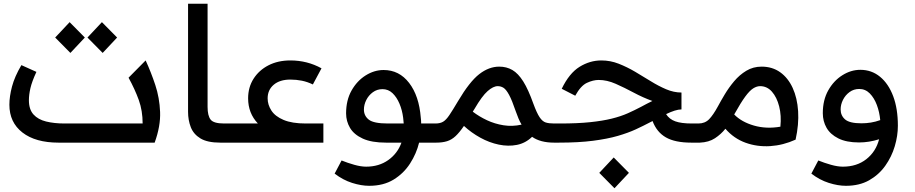

<svg xmlns="http://www.w3.org/2000/svg" viewBox="-20 -760 4874 1023"><path d="M292 0Q169 0 99.5 -54Q30 -108 30 -202Q30 -246 44 -299Q58 -352 94 -413L174 -377Q150 -325 142 -290Q134 -255 134 -226Q134 -177 158.5 -150Q183 -123 226 -112.5Q269 -102 324 -102H740Q740 -170 719.5 -227Q699 -284 665 -346L756 -438Q785 -375 807.5 -307Q830 -239 833 -163.5Q836 -88 804 0ZM355 -478 274 -560 351 -642 432 -560ZM527 -478 446 -560 523 -642 604 -560Z M1154 0Q1085 0 1048 -22.5Q1011 -45 996.5 -82.5Q982 -120 982 -164V-740H1086V-190Q1086 -144 1102 -123Q1118 -102 1174 -102H1212V0Z M1212 -102H1354Q1302 -157 1302 -236Q1302 -295 1331 -340.5Q1360 -386 1410.5 -412Q1461 -438 1527 -438Q1617 -438 1693 -396L1647 -310Q1618 -324 1588.5 -330Q1559 -336 1527 -336Q1471 -336 1438.5 -308.5Q1406 -281 1406 -236Q1406 -202 1426 -171Q1446 -140 1491 -121Q1536 -102 1609 -102H1703V0H1212Q1182 0 1182 -53Q1182 -102 1212 -102Z M1947 230Q1905 230 1856 214.5Q1807 199 1763 165L1800 95Q1832 108 1867.5 118Q1903 128 1931 128Q1999 128 2048.5 93Q2098 58 2119 0H2037Q1960 0 1913 -21.5Q1866 -43 1845 -78.5Q1824 -114 1824 -156Q1824 -226 1853 -277.5Q1882 -329 1928 -358Q1974 -387 2024 -387Q2107 -387 2160 -318Q2213 -249 2222 -133Q2223 -126 2223.5 -118Q2224 -110 2224 -102H2294V0H2213Q2199 58 2165 111Q2131 164 2077 197Q2023 230 1947 230ZM2047 -102H2131Q2130 -110 2129.5 -118Q2129 -126 2128 -133Q2123 -173 2108.5 -207.5Q2094 -242 2071.5 -263.5Q2049 -285 2018 -285Q1989 -285 1966.5 -268.5Q1944 -252 1931.5 -227Q1919 -202 1919 -176Q1919 -143 1945 -122.5Q1971 -102 2047 -102Z M2294 -102H2300Q2325 -102 2341 -111.5Q2357 -121 2374.5 -147Q2392 -173 2421 -222Q2482 -325 2533.5 -365Q2585 -405 2640 -405Q2679 -405 2710 -387Q2741 -369 2768 -326Q2795 -283 2822 -207Q2840 -158 2855 -135.5Q2870 -113 2887.5 -107.5Q2905 -102 2932 -102H2934V0H2932Q2859 0 2815 -31Q2780 3 2734 12Q2688 21 2637.5 10.5Q2587 0 2539 -26.5Q2491 -53 2452 -89Q2428 -54 2407 -34.5Q2386 -15 2361.5 -7.5Q2337 0 2304 0H2294Q2264 0 2264 -53Q2264 -102 2294 -102ZM2509 -181Q2504 -172 2499 -165Q2533 -139 2574.5 -119.5Q2616 -100 2663 -92.5Q2710 -85 2759 -96Q2750 -111 2742.5 -129Q2735 -147 2728 -167Q2708 -226 2692.5 -254.5Q2677 -283 2663 -292Q2649 -301 2632 -301Q2608 -301 2578 -274.5Q2548 -248 2509 -181Z M2934 -102H2963Q3057 -102 3124 -109Q3191 -116 3239.5 -128Q3288 -140 3325 -156.5Q3362 -173 3396 -191Q3411 -199 3426 -207Q3441 -215 3456 -222Q3406 -240 3356.5 -266.5Q3307 -293 3260.5 -313.5Q3214 -334 3170 -334Q3140 -334 3107 -318.5Q3074 -303 3045 -250L2973 -287Q3013 -370 3068 -404Q3123 -438 3184 -438Q3232 -438 3276.5 -420.5Q3321 -403 3363.5 -378Q3406 -353 3447 -327.5Q3488 -302 3529 -284.5Q3570 -267 3611 -267V-177Q3595 -177 3574.5 -170.5Q3554 -164 3529 -152Q3546 -125 3578 -113.5Q3610 -102 3666 -102H3699V0H3663Q3577 0 3528 -28Q3479 -56 3457 -115Q3451 -112 3443 -108Q3409 -90 3368 -71Q3327 -52 3272 -36Q3217 -20 3140 -10Q3063 0 2957 0H2934Q2904 0 2904 -53Q2904 -102 2934 -102ZM3254 243 3173 161 3250 79 3331 161Z M3699 -102H3701Q3736 -102 3758 -124.5Q3780 -147 3805 -193Q3820 -221 3841.5 -257Q3863 -293 3891.5 -327Q3920 -361 3956.5 -383Q3993 -405 4038 -405Q4095 -405 4137 -375Q4179 -345 4203.5 -291.5Q4228 -238 4232.5 -167.5Q4237 -97 4219 -16Q4153 14 4084 18.5Q4015 23 3952.5 0.5Q3890 -22 3845 -74Q3822 -45 3789.5 -23.5Q3757 -2 3709 0H3699Q3669 0 3669 -53Q3669 -102 3699 -102ZM3893 -152 3892 -150Q3931 -110 3997 -91Q4063 -72 4138 -85Q4144 -144 4131.5 -193Q4119 -242 4093 -271.5Q4067 -301 4030 -301Q4012 -301 3993 -289Q3974 -277 3950.5 -245Q3927 -213 3893 -152Z M4564 -388Q4624 -388 4669 -351Q4714 -314 4739 -247.5Q4764 -181 4764 -90Q4764 -37 4747.5 19Q4731 75 4697 123Q4663 171 4611 200.5Q4559 230 4487 230Q4445 230 4396 214.5Q4347 199 4303 165L4340 95Q4372 108 4407.5 118Q4443 128 4471 128Q4545 128 4596 88Q4647 48 4664 -18Q4610 -1 4557 -1Q4490 -1 4447 -22.5Q4404 -44 4384 -79Q4364 -114 4364 -157Q4364 -227 4393 -278.5Q4422 -330 4468 -359Q4514 -388 4564 -388ZM4459 -177Q4459 -144 4483 -123.5Q4507 -103 4570 -103Q4595 -103 4620 -107Q4645 -111 4670 -120Q4666 -163 4652 -200.5Q4638 -238 4614.5 -262Q4591 -286 4558 -286Q4529 -286 4506.5 -269.5Q4484 -253 4471.5 -228Q4459 -203 4459 -177Z"/></svg>

Font: Readex Pro
Style: Regular
Weight: 400
Designer: Bonnie Shaver-Troup, Thomas Jockin
Foundry: Lexend
Version: Version 1.204; ttfautohint (v1.8.4.7-5d5b)